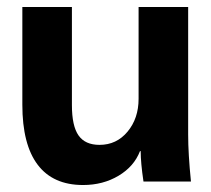

<svg xmlns="http://www.w3.org/2000/svg" viewBox="-20 -520 604 550"><path d="M44 -220V-500H186V-219Q186 -159 205 -132Q224 -105 265 -105Q314 -105 345.5 -143Q377 -181 377 -237V-500H519V-134Q519 -80 527 0H391Q383 -54 383 -87H381Q364 -43 319.5 -16.5Q275 10 218 10Q132 10 88 -48Q44 -106 44 -220Z"/></svg>

Font: Sarabun ExtraBold
Style: Regular
Weight: 800
Version: Version 1.000; ttfautohint (v1.6)